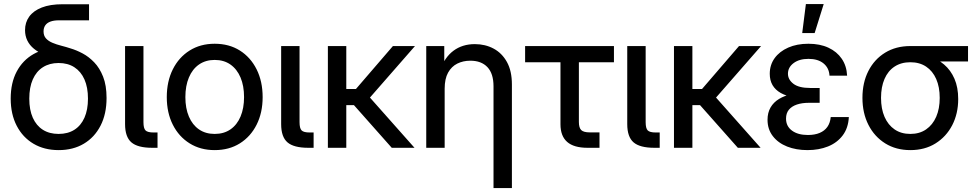

<svg xmlns="http://www.w3.org/2000/svg" viewBox="-20 -749 4950 973"><path d="M277.3 11.7Q204.6 11.7 149.9 -20.5Q95.2 -52.7 64.7 -111.6Q34.2 -170.4 34.2 -249.5Q34.2 -329.1 64.7 -386.5Q95.2 -443.8 149.9 -474.9Q204.6 -505.9 276.9 -505.9V-449.7Q237.3 -458 205.6 -470.9Q173.8 -483.9 151.9 -502Q129.9 -520 118.4 -543.7Q106.9 -567.4 106.9 -596.2Q106.9 -635.7 128.2 -665Q149.4 -694.3 191.7 -710.9Q233.9 -727.5 296.9 -727.5H431.2V-646H277.8Q252.9 -646 235.6 -639.6Q218.3 -633.3 209.5 -620.6Q200.7 -607.9 200.7 -589.8Q200.7 -567.9 213.1 -554.2Q225.6 -540.5 246.1 -532Q266.6 -523.4 290.8 -517.3Q314.9 -511.2 338.4 -503.4Q366.7 -495.1 398.2 -478.5Q429.7 -461.9 457.3 -433.3Q484.9 -404.8 502.4 -360.6Q520 -316.4 520 -252.4Q520 -171.4 489.5 -112.1Q459 -52.7 404.5 -20.5Q350.1 11.7 277.3 11.7ZM276.9 -70.3Q323.7 -70.3 356.9 -91.3Q390.1 -112.3 408 -152.6Q425.8 -192.9 425.8 -249Q425.8 -306.2 408 -346.4Q390.1 -386.7 356.9 -408.2Q323.7 -429.7 276.9 -429.7Q231 -429.7 197.5 -408.4Q164.1 -387.2 146.2 -346.7Q128.4 -306.2 128.4 -249Q128.4 -192.4 146.2 -152.3Q164.1 -112.3 197.3 -91.3Q230.5 -70.3 276.9 -70.3Z M751.5 0Q677.7 0 645.8 -27.6Q613.8 -55.2 613.8 -120.1V-515.6H707V-129.9Q707 -98.6 717.5 -88.1Q728 -77.6 758.3 -77.6Q762.2 -77.6 768.3 -77.6Q774.4 -77.6 778.3 -77.6V0Q772 0 765.1 0Q758.3 0 751.5 0Z M1067.9 11.7Q995.6 11.7 940.9 -22.5Q886.2 -56.6 855.7 -117.2Q825.2 -177.7 825.2 -256.8Q825.2 -336.4 855.7 -397.5Q886.2 -458.5 940.9 -492.9Q995.6 -527.3 1067.9 -527.3Q1141.1 -527.3 1195.6 -492.9Q1250 -458.5 1280.5 -397.5Q1311 -336.4 1311 -256.8Q1311 -177.7 1280.5 -117.2Q1250 -56.6 1195.6 -22.5Q1141.1 11.7 1067.9 11.7ZM1067.9 -70.3Q1114.7 -70.3 1147.9 -93.3Q1181.2 -116.2 1199 -158.4Q1216.8 -200.7 1216.8 -256.8Q1216.8 -314 1199 -356.2Q1181.2 -398.4 1147.9 -421.9Q1114.7 -445.3 1067.9 -445.3Q1022 -445.3 988.5 -422.1Q955.1 -398.9 937.3 -356.4Q919.4 -314 919.4 -256.8Q919.4 -200.2 937.3 -158.2Q955.1 -116.2 988.3 -93.3Q1021.5 -70.3 1067.9 -70.3Z M1542.5 0Q1468.8 0 1436.8 -27.6Q1404.8 -55.2 1404.8 -120.1V-515.6H1498V-129.9Q1498 -98.6 1508.5 -88.1Q1519 -77.6 1549.3 -77.6Q1553.2 -77.6 1559.3 -77.6Q1565.4 -77.6 1569.3 -77.6V0Q1563 0 1556.2 0Q1549.3 0 1542.5 0Z M1734.9 -515.6V0H1641.6V-515.6ZM2083 -515.6 1821.3 -216.3H1702.6L1701.2 -297.9H1783.7L1971.2 -515.6ZM1965.3 0 1771 -219.2 1823.7 -289.6 2080.6 0Z M2233.4 -299.3V0H2140.1V-515.6H2231.4V-389.2H2208Q2232.9 -458.5 2278.1 -491.9Q2323.2 -525.4 2386.2 -525.4Q2439 -525.4 2481.4 -502.7Q2523.9 -480 2549.1 -434.6Q2574.2 -389.2 2574.2 -320.8V204.1H2481V-311.5Q2481 -376 2450.2 -408.7Q2419.4 -441.4 2363.3 -441.4Q2327.1 -441.4 2297.6 -426.8Q2268.1 -412.1 2250.7 -380.9Q2233.4 -349.6 2233.4 -299.3Z M2957.5 0Q2888.2 0 2854.2 -29.8Q2820.3 -59.6 2820.3 -119.6V-433.6H2641.1V-515.6H3091.3V-433.6H2913.6V-130.9Q2913.6 -101.6 2925.5 -89.8Q2937.5 -78.1 2968.8 -78.1Q2981.4 -78.1 2993.4 -78.1Q3005.4 -78.1 3018.1 -78.1V0Q3003.4 0 2988.3 0Q2973.1 0 2957.5 0Z M3296.4 0Q3222.7 0 3190.7 -27.6Q3158.7 -55.2 3158.7 -120.1V-515.6H3252V-129.9Q3252 -98.6 3262.5 -88.1Q3272.9 -77.6 3303.2 -77.6Q3307.1 -77.6 3313.2 -77.6Q3319.3 -77.6 3323.2 -77.6V0Q3316.9 0 3310.1 0Q3303.2 0 3296.4 0Z M3488.8 -515.6V0H3395.5V-515.6ZM3836.9 -515.6 3575.2 -216.3H3456.5L3455.1 -297.9H3537.6L3725.1 -515.6ZM3719.2 0 3524.9 -219.2 3577.6 -289.6 3834.5 0Z M4072.3 11.7Q4014.6 11.7 3969 -6.3Q3923.3 -24.4 3896.5 -59.1Q3869.6 -93.8 3869.6 -142.1Q3869.6 -177.7 3884.8 -204.1Q3899.9 -230.5 3928 -247.6Q3956.1 -264.6 3994.1 -272.7Q4032.2 -280.8 4078.6 -280.8H4133.8V-228H4078.6Q4044.4 -228 4018.3 -219.2Q3992.2 -210.4 3977.8 -192.9Q3963.4 -175.3 3963.4 -147.9Q3963.4 -109.4 3993.4 -87.2Q4023.4 -64.9 4074.2 -64.9Q4108.9 -64.9 4133.8 -75.4Q4158.7 -85.9 4172.9 -106Q4187 -126 4189.9 -155.8H4281.7Q4278.8 -100.1 4250.5 -62.7Q4222.2 -25.4 4176 -6.8Q4129.9 11.7 4072.3 11.7ZM4086.4 -248Q4038.6 -248 4000.5 -255.6Q3962.4 -263.2 3935.8 -278.3Q3909.2 -293.5 3895 -317.6Q3880.9 -341.8 3880.9 -375Q3880.9 -419.9 3905.5 -454.1Q3930.2 -488.3 3974.4 -507.8Q4018.6 -527.3 4076.7 -527.3Q4135.3 -527.3 4178.2 -507.3Q4221.2 -487.3 4245.8 -451.2Q4270.5 -415 4272.9 -365.7H4183.6Q4181.6 -404.3 4153.6 -427.5Q4125.5 -450.7 4077.1 -450.7Q4030.3 -450.7 4001.7 -429.2Q3973.1 -407.7 3973.1 -375.5Q3973.1 -345.7 4000.7 -324.5Q4028.3 -303.2 4085.4 -303.2H4133.8V-248ZM4045.4 -581.5 4064 -728.5H4154.3L4108.4 -581.5Z M4593.3 11.7Q4521 11.7 4466.3 -22.2Q4411.6 -56.2 4381.1 -116Q4350.6 -175.8 4350.6 -252.9Q4350.6 -330.6 4380.9 -389.6Q4411.1 -448.7 4465.8 -482.2Q4520.5 -515.6 4593.3 -515.6H4885.7V-437.5H4694.8L4593.3 -433.6Q4546.9 -433.6 4513.4 -411.6Q4480 -389.6 4462.4 -348.9Q4444.8 -308.1 4444.8 -252.9Q4444.8 -197.8 4462.6 -156.7Q4480.5 -115.7 4513.7 -93Q4546.9 -70.3 4593.3 -70.3Q4640.1 -70.3 4673.3 -93.3Q4706.5 -116.2 4724.4 -157.2Q4742.2 -198.2 4742.2 -252.9Q4742.2 -308.1 4724.4 -348.6Q4706.5 -389.2 4673.3 -411.4Q4640.1 -433.6 4593.3 -433.6V-479Q4643.1 -479 4687 -464.8Q4731 -450.7 4764.4 -422.1Q4797.9 -393.6 4816.9 -349.9Q4835.9 -306.2 4835.9 -247.1Q4835.9 -173.3 4805.7 -114.7Q4775.4 -56.2 4720.9 -22.2Q4666.5 11.7 4593.3 11.7Z"/></svg>

Font: Inter Cardless Display
Style: Regular
Weight: 400
Designer: Rasmus Andersson
Foundry: rsms
Version: Version 4.001;git-9221beed3